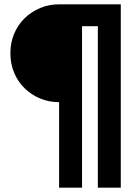

<svg xmlns="http://www.w3.org/2000/svg" viewBox="-20 -718 640 887"><path d="M253 -246Q206 -246 165.5 -263Q125 -280 94 -310Q63 -340 45.5 -381.5Q28 -423 28 -472Q28 -521 45.5 -562.5Q63 -604 94 -634Q125 -664 165.5 -681Q206 -698 253 -698H538V149H432V-597H359V149H253Z"/></svg>

Font: IBM Plex Mono SmBld
Style: Regular
Weight: 600
Monospace: yes
Designer: Mike Abbink, Paul van der Laan, Pieter van Rosmalen
Foundry: Bold Monday
Version: Version 2.3